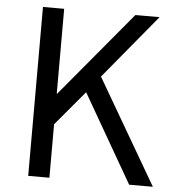

<svg xmlns="http://www.w3.org/2000/svg" viewBox="-52 -781 751 830"><g transform="rotate(5 323.0 -366.5)"><path d="M101 0V-733H193V-365H195L502 -733H607L377 -455L642 0H539L319 -382L193 -232V0Z"/></g></svg>

Font: Noto Sans TC Thin
Style: Regular
Weight: 400
Version: Version 2.004-H2;hotconv 1.0.118;makeotfexe 2.5.65603